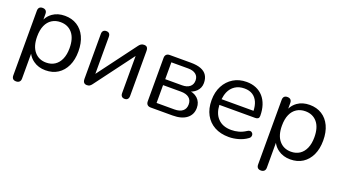

<svg xmlns="http://www.w3.org/2000/svg" viewBox="-56 -989 2971 1670"><g transform="rotate(20 1429.5 -154.0)"><path d="M310 -56Q356 -56 389.5 -78Q423 -100 441.5 -142Q460 -184 460 -243Q460 -334 419.5 -382Q379 -430 310 -430Q265 -430 231 -408.5Q197 -387 178.5 -345.5Q160 -304 160 -243Q160 -153 201 -104.5Q242 -56 310 -56ZM121 187Q101 187 91 176.5Q81 166 81 146V-452Q81 -472 91 -482.5Q101 -493 120 -493Q140 -493 150.5 -482.5Q161 -472 161 -452V-400Q179 -437 214 -462Q261 -495 327 -495Q392 -495 440.5 -464.5Q489 -434 515.5 -377.5Q542 -321 542 -243Q542 -166 515.5 -109.5Q489 -53 441 -22Q393 9 327 9Q261 9 214 -25Q180 -49 162 -84V146Q162 166 151 176.5Q140 187 121 187Z M710 7Q699 7 690.5 2.5Q682 -2 677.5 -12Q673 -22 673 -37V-453Q673 -473 683 -483Q693 -493 710 -493Q728 -493 737.5 -483Q747 -473 747 -453V-77H722L1013 -467Q1021 -478 1032 -485.5Q1043 -493 1060 -493Q1072 -493 1080 -489Q1088 -485 1092.5 -475.5Q1097 -466 1097 -450V-33Q1097 -14 1087.5 -3.5Q1078 7 1060 7Q1042 7 1032.5 -3.5Q1023 -14 1023 -33V-410H1048L756 -19Q749 -9 738.5 -1Q728 7 710 7Z M1299 0Q1279 0 1268 -11Q1257 -22 1257 -42V-444Q1257 -464 1268 -475Q1279 -486 1299 -486H1494Q1552 -486 1589 -471.5Q1626 -457 1644 -428.5Q1662 -400 1662 -358Q1662 -312 1629.5 -280Q1597 -248 1545 -242V-255Q1607 -253 1642.5 -220Q1678 -187 1678 -134Q1678 -72 1632 -36Q1586 0 1502 0ZM1334 -55H1499Q1548 -55 1574.5 -76.5Q1601 -98 1601 -138Q1601 -178 1574.5 -199Q1548 -220 1499 -220H1334ZM1334 -275H1490Q1535 -275 1560.5 -296Q1586 -317 1586 -354Q1586 -391 1560.5 -411Q1535 -431 1490 -431H1334Z M2024 9Q1947 9 1891.5 -21.5Q1836 -52 1805.5 -108Q1775 -164 1775 -242Q1775 -318 1805 -374.5Q1835 -431 1887.5 -463Q1940 -495 2009 -495Q2058 -495 2097 -478.5Q2136 -462 2163.5 -431Q2191 -400 2205.5 -356Q2220 -312 2220 -257Q2220 -241 2211 -233.5Q2202 -226 2185 -226H1853Q1857 -147 1898 -104Q1942 -56 2024 -56Q2058 -56 2091.5 -65Q2125 -74 2157 -95Q2170 -104 2181 -104Q2182 -104 2188 -103.5Q2194 -103 2201 -96.5Q2208 -90 2209.5 -83.5Q2211 -77 2211 -74Q2211 -67 2207.5 -58Q2204 -49 2191 -41Q2158 -17 2113 -4Q2068 9 2024 9ZM2134 -358Q2118 -395 2087.5 -415Q2057 -435 2011 -435Q1960 -435 1924.5 -411.5Q1889 -388 1871 -347Q1858 -316 1854 -279H2150Q2148 -325 2134 -358Z M2576 -56Q2622 -56 2655.5 -78Q2689 -100 2707.5 -142Q2726 -184 2726 -243Q2726 -334 2685.5 -382Q2645 -430 2576 -430Q2531 -430 2497 -408.5Q2463 -387 2444.5 -345.5Q2426 -304 2426 -243Q2426 -153 2467 -104.5Q2508 -56 2576 -56ZM2387 187Q2367 187 2357 176.5Q2347 166 2347 146V-452Q2347 -472 2357 -482.5Q2367 -493 2386 -493Q2406 -493 2416.5 -482.5Q2427 -472 2427 -452V-400Q2445 -437 2480 -462Q2527 -495 2593 -495Q2658 -495 2706.5 -464.5Q2755 -434 2781.5 -377.5Q2808 -321 2808 -243Q2808 -166 2781.5 -109.5Q2755 -53 2707 -22Q2659 9 2593 9Q2527 9 2480 -25Q2446 -49 2428 -84V146Q2428 166 2417 176.5Q2406 187 2387 187Z"/></g></svg>

Font: Nunito
Style: Regular
Weight: 400
Designer: Vernon Adams
Foundry: Vernon Adams
Version: Version 3.602